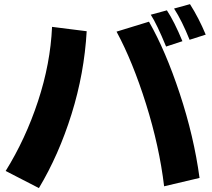

<svg xmlns="http://www.w3.org/2000/svg" viewBox="-20 -872 1040 942"><path d="M7.8 -33.2Q105.5 -190.4 166.5 -375.5Q227.5 -560.5 235.4 -740.2L405.3 -718.8Q393.6 -512.7 331.1 -312.5Q268.6 -112.3 170.9 50.8ZM551.8 -716.8 710.9 -765.6Q792 -624 861.8 -413.1Q931.6 -202.1 959 1L785.2 42Q761.7 -154.3 696.3 -362.3Q630.9 -570.3 551.8 -716.8ZM719.7 -799.8 798.8 -821.3Q835 -766.6 875 -669.9L794.9 -643.6Q749 -754.9 719.7 -799.8ZM834 -830.1 912.1 -851.6Q955.1 -784.2 989.3 -702.1L910.2 -676.8Q873 -769.5 834 -830.1Z"/></svg>

Font: GenEi M Gothic v2 Heavy
Style: Regular
Weight: 800
Version: Version 2.0